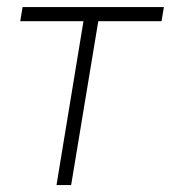

<svg xmlns="http://www.w3.org/2000/svg" viewBox="-20 -536 495 556"><path d="M143.6 0 221.7 -474.6H38.6L45.4 -515.6H454.6L447.8 -474.6H264.6L186 0Z"/></svg>

Font: Inter Display ExtraLight
Style: Italic
Weight: 200
Italic angle: -9.39999°
Designer: Rasmus Andersson
Foundry: rsms
Version: Version 4.000;git-a52131595